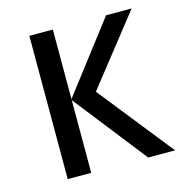

<svg xmlns="http://www.w3.org/2000/svg" viewBox="-85 -615 662 694"><g transform="rotate(-15 245.5 -268.0)"><path d="M372.1 -536.1H467.8L265.1 -278.8L486.8 0H386.2L172.9 -272V0H85V-536.1H172.9V-275.9Z"/></g></svg>

Font: Droid Sans
Style: Regular
Weight: 400
Foundry: Ascender Corporation
Version: Version 1.00 build 114